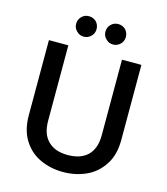

<svg xmlns="http://www.w3.org/2000/svg" viewBox="-128 -984 946 1089"><g transform="rotate(15 345.0 -439.0)"><path d="M74 -695C74 -695 74 -254 74 -254C74 -254 74 -254 74 -254C74 -197 86 -149 110 -110C134 -71 167 -41 208 -22C249 -3 294 7 344 7C344 7 344 7 344 7C394 7 440 -3 481 -22C522 -41 555 -71 580 -110C605 -149 617 -197 617 -254C617 -254 617 -695 617 -695C617 -695 503 -695 503 -695C503 -695 503 -252 503 -252C503 -252 503 -252 503 -252C503 -199 489 -160 462 -133C434 -106 395 -93 345 -93C345 -93 345 -93 345 -93C296 -93 257 -106 230 -133C202 -160 188 -199 188 -252C188 -252 188 -695 188 -695C188 -695 74 -695 74 -695ZM259 -765C259 -765 259 -765 259 -765C276 -765 290 -771 302 -783C313 -794 319 -808 319 -825C319 -825 319 -825 319 -825C319 -842 313 -856 302 -868C290 -879 276 -885 259 -885C259 -885 259 -885 259 -885C242 -885 228 -879 217 -868C205 -856 199 -842 199 -825C199 -825 199 -825 199 -825C199 -808 205 -794 217 -783C228 -771 242 -765 259 -765ZM431 -765C431 -765 431 -765 431 -765C448 -765 462 -771 474 -783C485 -794 491 -808 491 -825C491 -825 491 -825 491 -825C491 -842 485 -856 474 -868C462 -879 448 -885 431 -885C431 -885 431 -885 431 -885C414 -885 400 -879 389 -868C377 -856 371 -842 371 -825C371 -825 371 -825 371 -825C371 -808 377 -794 389 -783C400 -771 414 -765 431 -765Z"/></g></svg>

Font: Girnar Poppins
Style: Medium
Weight: 500
Designer: Ninad Kale (Devanagari), Jonny Pinhorn (Latin)
Foundry: Indian Type Foundry
Version: ""